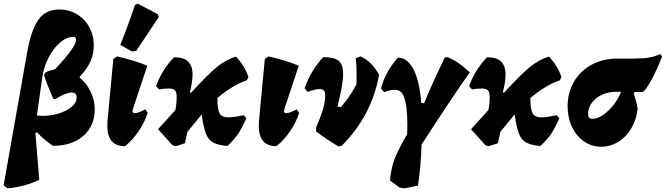

<svg xmlns="http://www.w3.org/2000/svg" viewBox="-35 -793 3648 1052"><path d="M484 -194Q484 -103 421.5 -48.5Q359 6 255 6Q202 -30 167 -69L159 -64L180 193Q96 231 6 239L-15 222L113 -502Q136 -631 176 -686Q216 -741 288 -741Q343 -741 386.5 -715Q430 -689 454.5 -644Q479 -599 479 -545Q479 -498 461.5 -458Q444 -418 400 -370Q438 -338 461 -292Q484 -246 484 -194ZM198 -158Q244 -158 287.5 -171.5Q331 -185 358 -208Q385 -231 385 -259Q385 -286 358 -286Q326 -286 270 -251H257Q223 -329 206 -382L214 -396Q237 -408 266 -413Q382 -536 382 -575Q382 -591 366 -591Q331 -591 295 -560.5Q259 -530 232 -479Q205 -428 197 -371L167 -160Q187 -158 198 -158Z M553 -103Q553 -121 554 -131L586 -470L607 -484Q705 -461 772 -433L693 -195Q691 -187 691 -184Q691 -173 704 -173Q722 -173 761 -194L774 -175Q758 -123 724.5 -74Q691 -25 650 8Q553 8 553 -103ZM712 -515 688 -511 624 -547Q669 -658 704 -765L719 -773L829 -716L835 -700Z M1318 -353Q1282 -342 1239 -316Q1196 -290 1156 -256Q1156 -195 1168 -172.5Q1180 -150 1217 -150Q1246 -150 1300 -162L1315 -145Q1288 -86 1268.5 -57.5Q1249 -29 1211 7Q1159 2 1133 -12Q1107 -26 1093.5 -60Q1080 -94 1070 -166L992 -71L978 -8L928 8V7L927 8L910 3L831 -85L926 -190Q933 -224 933 -264Q933 -288 923.5 -298Q914 -308 888 -308Q863 -308 837 -303L820 -321Q852 -410 918 -479Q970 -480 995 -456.5Q1020 -433 1020 -384Q1020 -344 1005 -287L1012 -285Q1102 -384 1153 -425.5Q1204 -467 1258 -483Q1305 -433 1326 -372Z M1383 -103Q1383 -121 1384 -131L1416 -470L1437 -484Q1535 -461 1602 -433L1523 -195Q1521 -187 1521 -184Q1521 -173 1534 -173Q1552 -173 1591 -194L1604 -175Q1588 -123 1554.5 -74Q1521 -25 1480 8Q1383 8 1383 -103Z M2042 -383Q2002 -159 1837 6L1819 9Q1748 -33 1697 -73V-95L1721 -110L1697 -95Q1724 -157 1735.5 -197.5Q1747 -238 1747 -273Q1747 -305 1716 -305Q1692 -305 1651 -289L1634 -309Q1650 -357 1676.5 -401Q1703 -445 1736 -480Q1795 -480 1820 -460Q1845 -440 1845 -387Q1845 -331 1814 -209L1833 -206Q1883 -264 1918 -331L1919 -386Q1919 -438 1914 -474L1940 -484Q2002 -457 2042 -383Z M2275 -1Q2270 130 2255 224L2182 239L2155 235L2102 196Q2107 134 2124.5 84.5Q2142 35 2196 -58Q2197 -75 2197 -109Q2197 -164 2192 -204Q2184 -257 2170 -279Q2156 -301 2128 -301Q2104 -301 2069 -288L2053 -308Q2075 -398 2145 -477Q2198 -477 2231 -412.5Q2264 -348 2273 -229L2289 -227Q2322 -312 2402 -478L2418 -480Q2450 -466 2478.5 -446.5Q2507 -427 2539 -396Q2446 -266 2275 -1Z M3033 -353Q2997 -342 2954 -316Q2911 -290 2871 -256Q2871 -195 2883 -172.5Q2895 -150 2932 -150Q2961 -150 3015 -162L3030 -145Q3003 -86 2983.5 -57.5Q2964 -29 2926 7Q2874 2 2848 -12Q2822 -26 2808.5 -60Q2795 -94 2785 -166L2707 -71L2693 -8L2643 8V7L2642 8L2625 3L2546 -85L2641 -190Q2648 -224 2648 -264Q2648 -288 2638.5 -298Q2629 -308 2603 -308Q2578 -308 2552 -303L2535 -321Q2567 -410 2633 -479Q2685 -480 2710 -456.5Q2735 -433 2735 -384Q2735 -344 2720 -287L2727 -285Q2817 -384 2868 -425.5Q2919 -467 2973 -483Q3020 -433 3041 -372Z M3593 -484Q3549 -368 3498 -298L3486 -289H3442L3437 -282Q3450 -245 3459 -198Q3452 -137 3424 -89.5Q3396 -42 3352.5 -15.5Q3309 11 3258 11Q3207 11 3165 -18Q3123 -47 3099 -98Q3075 -149 3075 -211Q3075 -286 3110 -345.5Q3145 -405 3207 -438.5Q3269 -472 3347 -472H3438Q3487 -472 3520 -477.5Q3553 -483 3582 -497ZM3368 -290H3339Q3299 -290 3264 -274Q3229 -258 3208 -230Q3187 -202 3187 -169Q3187 -142 3210 -142Q3251 -142 3297 -185.5Q3343 -229 3368 -290Z"/></svg>

Font: Alegreya Black
Style: Italic
Weight: 900
Italic angle: -7°
Designer: Juan Pablo del Peral
Foundry: Huerta Tipografica
Version: Version 2.007; ttfautohint (v1.6)